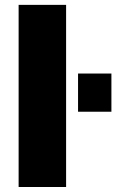

<svg xmlns="http://www.w3.org/2000/svg" viewBox="-20 -750 467 770"><path d="M293 -301.8Q326.2 -301.8 426.8 -301.8Q426.8 -339.8 426.8 -455.1Q393.6 -455.1 293 -455.1Q293 -417 293 -301.8ZM54.7 0Q102.5 0 245.1 0Q245.1 -182.6 245.1 -730.5Q197.3 -730.5 54.7 -730.5Q54.7 -684.6 54.7 -546.9Q54.7 -410.2 54.7 0Z"/></svg>

Font: Big-Shock
Style: Black
Weight: 400